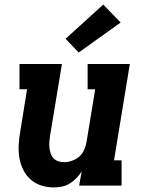

<svg xmlns="http://www.w3.org/2000/svg" viewBox="-20 -809 640 837"><path d="M214 8Q186 8 159.5 -0.5Q133 -9 113 -27Q93 -45 81 -69.5Q69 -94 64.5 -121Q60 -148 61.5 -177Q63 -206 68 -234L98 -420H65V-530H250L198 -216Q196 -203 195 -190Q194 -177 195.5 -164.5Q197 -152 201 -140Q205 -128 213.5 -119Q222 -110 234 -106Q246 -102 259 -102Q276 -102 293.5 -108Q311 -114 325 -126Q339 -138 346.5 -155Q354 -172 357 -189L395 -420H362V-530H546L477 -110H510V0H325L336 -61Q325 -45 312 -31.5Q299 -18 283 -8.5Q267 1 249.5 4.5Q232 8 214 8ZM323 -580 266 -640 430 -789 506 -711Z"/></svg>

Font: Iosevka Curly Slab XBdExObl
Style: Regular
Weight: 800
Width: 7
Italic angle: -9°
Monospace: yes
Designer: Belleve Invis
Foundry: Belleve Invis
Version: Version 11.1.0; ttfautohint (v1.8.3)